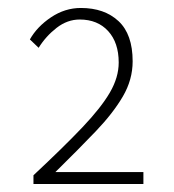

<svg xmlns="http://www.w3.org/2000/svg" viewBox="-20 -913 437 482"><path d="M64 -451V-473Q140 -544 187 -593.5Q234 -643 256 -681Q278 -719 278 -756Q278 -806 251.5 -835Q225 -864 180 -864Q149 -864 122 -843Q95 -822 77 -793L55 -814Q73 -846 108 -869.5Q143 -893 183 -893Q242 -893 277.5 -860Q313 -827 313 -759Q313 -713 288.5 -671Q264 -629 220.5 -583.5Q177 -538 119 -481H340V-451Z"/></svg>

Font: Source Han Sans SC ExtraLight
Style: Regular
Weight: 250
Designer: Ryoko NISHIZUKA 西塚涼子 (kana, bopomofo & ideographs); Paul D. Hunt (Latin, Greek & Cyrillic); Sandoll Communications 산돌커뮤니
Foundry: Adobe
Version: Version 2.004;hotconv 1.0.118;makeotfexe 2.5.65603